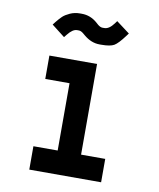

<svg xmlns="http://www.w3.org/2000/svg" viewBox="-80 -765 685 829"><g transform="rotate(10 262.5 -351.0)"><path d="M105 -500H314V-102.5H419.9V0H105V-102.5H211.4V-397.5H105ZM105.5 -647Q119.1 -664.1 129.9 -674.1Q140.6 -684.1 160.4 -693.1Q180.2 -702.1 203.6 -702.1H211.4Q250 -702.1 280.3 -675.3L289.6 -667Q300.8 -658.2 309.6 -658.2H317.9Q338.9 -658.2 359.4 -686L367.7 -697.3L426.3 -653.3L418 -642.1Q390.1 -604.5 373.3 -594.7Q356.4 -585 317.9 -585H309.6Q273.4 -585 240.7 -612.3L231.4 -620.1Q220.7 -628.9 211.4 -628.9H203.6Q184.6 -628.9 163.1 -601.6L153.3 -589.4L95.7 -634.3Z"/></g></svg>

Font: Anka/Coder Condensed
Style: Bold
Weight: 700
Width: 4
Monospace: yes
Version: Version 001.100